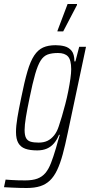

<svg xmlns="http://www.w3.org/2000/svg" viewBox="-64 -744 450 960"><path d="M69 196Q52 196 33.5 195.5Q15 195 -5 194Q-25 193 -44 192L-36 154Q-23 155 -7.5 156Q8 157 26 157.5Q44 158 62 158Q99 158 123 149Q147 140 163 121Q179 102 191 71Q203 40 216 -4Q219 -17 225 -36.5Q231 -56 235 -70H231Q221 -45 206 -27.5Q191 -10 170.5 -1Q150 8 122 8Q85 8 62 -0.5Q39 -9 27.5 -29Q16 -49 16 -84Q16 -114 23 -156Q30 -198 42 -255Q58 -335 73 -386.5Q88 -438 107 -466.5Q126 -495 151.5 -506.5Q177 -518 214 -518Q238 -518 259 -512.5Q280 -507 294 -490Q308 -473 308 -437H313L332 -510H366L275 -81Q262 -18 249.5 28Q237 74 221.5 106.5Q206 139 185.5 158.5Q165 178 137 187Q109 196 69 196ZM129 -31Q155 -31 173.5 -40Q192 -49 206.5 -67Q221 -85 230 -113Q237 -133 245.5 -162Q254 -191 262.5 -223.5Q271 -256 277.5 -289Q284 -322 288 -350.5Q292 -379 292 -398Q292 -444 276 -461.5Q260 -479 226 -479Q195 -479 174.5 -471.5Q154 -464 139.5 -441.5Q125 -419 112 -374Q99 -329 84 -255Q72 -198 65.5 -158Q59 -118 59 -94Q59 -67 66.5 -53.5Q74 -40 89.5 -35.5Q105 -31 129 -31ZM223 -587 224 -592 274 -724H321V-719L252 -587Z"/></svg>

Font: Saira ExtraCondensed ExtraLight
Style: Italic
Weight: 250
Width: 2
Italic angle: -12°
Designer: Hector Gatti with collaboration of the Omnibus-Type team
Foundry: Omnibus-Type
Version: Version 1.101